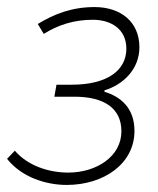

<svg xmlns="http://www.w3.org/2000/svg" viewBox="-23 -512 449 544"><path d="M166 12C271 12 358 -48 358 -141C358 -206 319 -238 273 -252V-256C326 -272 372 -316 372 -378C372 -451 318 -492 245 -492C180 -492 130 -472 84 -444L101 -416C141 -441 186 -456 240 -456C290 -456 335 -431 335 -374C335 -314 283 -272 180 -272H137L131 -238H188C271 -238 321 -206 321 -140C321 -69 251 -23 170 -23C116 -23 56 -42 19 -85L-3 -62C38 -10 107 12 166 12Z"/></svg>

Font: Source Sans Pro Light
Style: Italic
Weight: 300
Italic angle: -11°
Designer: Paul D. Hunt
Foundry: Adobe Systems Incorporated
Version: Version 3.006;hotconv 1.0.111;makeotfexe 2.5.65597